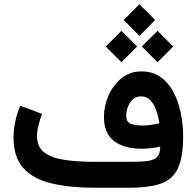

<svg xmlns="http://www.w3.org/2000/svg" viewBox="-20 -881 922 901"><path d="M634.3 -860.8 708 -787.1 634.3 -712.9 560.5 -787.1ZM719.2 -736.3 793 -662.6 719.2 -588.9 645.5 -662.6ZM549.8 -736.3 623.5 -662.6 549.8 -588.9 476.1 -662.6ZM731.9 -193.4Q712.4 -188.5 690.9 -185.8Q669.4 -183.1 646.5 -183.1Q561 -183.1 514.4 -219.7Q467.8 -256.3 467.8 -332.5Q467.8 -382.8 489 -431.9Q510.3 -481 549.6 -513.4Q588.9 -545.9 643.6 -545.9Q695.8 -545.9 732.9 -520Q770 -494.1 793.5 -450.2Q816.9 -406.2 828.1 -351.8Q839.4 -297.4 839.4 -240.2Q839.4 -140.6 813.7 -88.9Q788.1 -37.1 732.7 -18.6Q677.2 0 587.4 0H425.3Q308.1 0 222.4 -20.3Q136.7 -40.5 90.1 -91.8Q43.5 -143.1 43.5 -235.4Q43.5 -275.4 52.2 -313.5Q61 -351.6 74.7 -385.3L176.8 -346.7Q168.9 -324.2 161.4 -296.4Q153.8 -268.6 153.8 -242.7Q153.8 -190.9 188.7 -165Q223.6 -139.2 284.9 -130.4Q346.2 -121.6 425.3 -121.6H595.7Q643.6 -121.6 673.6 -125.7Q703.6 -129.9 717.8 -145Q731.9 -160.2 731.9 -193.4ZM647.5 -292Q686 -292 728 -302.7Q724.1 -330.1 714.4 -359.4Q704.6 -388.7 687.3 -408.7Q669.9 -428.7 642.6 -428.7Q618.7 -428.7 603 -414.3Q587.4 -399.9 579.8 -378.9Q572.3 -357.9 572.3 -337.4Q572.3 -309.1 593 -300.5Q613.8 -292 647.5 -292Z"/></svg>

Font: Vazirmatn UI SemiBold
Style: Regular
Weight: 600
Designer: Saber Rastikerdar
Foundry: Saber Rastikerdar
Version: Version 33.003